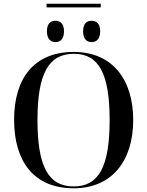

<svg xmlns="http://www.w3.org/2000/svg" viewBox="-20 -1005 794 1035"><path d="M231 -965H523V-985H231ZM279 -778C304 -778 325 -794 325 -836C325 -879 304 -893 279 -893C254 -893 233 -879 233 -836C233 -794 254 -778 279 -778ZM474 -778C499 -778 520 -794 520 -836C520 -879 499 -893 474 -893C448 -893 428 -879 428 -836C428 -794 448 -778 474 -778ZM377 10C583 10 698 -137 698 -358C698 -580 583 -725 378 -725C161 -725 56 -580 56 -359C56 -137 161 10 377 10ZM377 0C241 0 182 -107 182 -358C182 -608 242 -715 378 -715C513 -715 571 -608 571 -358C571 -107 513 0 377 0Z"/></svg>

Font: Noto Serif Display Medium
Style: Regular
Weight: 500
Designer: Monotype Design Team
Foundry: Monotype Imaging Inc.
Version: Version 2.009